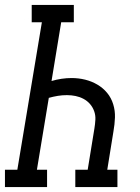

<svg xmlns="http://www.w3.org/2000/svg" viewBox="-46 -755 566 775"><path d="M-26 0V-70H24L123 -665H82V-735H252V-665H201L162 -428Q182 -434 202.5 -437Q223 -440 243 -440Q271 -440 297.5 -433.5Q324 -427 347 -413.5Q370 -400 386.5 -380Q403 -360 411 -334Q419 -308 418 -280.5Q417 -253 412 -225L387 -70H428V0H258V-70H308L335 -236Q338 -254 339 -272Q340 -290 334 -306.5Q328 -323 317 -335.5Q306 -348 291 -356Q276 -364 259 -367.5Q242 -371 224 -371Q205 -371 187 -368Q169 -365 151 -360L103 -70H144V0Z"/></svg>

Font: Iosevka Slab
Style: Italic
Weight: 400
Italic angle: -9°
Monospace: yes
Designer: Belleve Invis
Foundry: Belleve Invis
Version: Version 11.1.0; ttfautohint (v1.8.3)